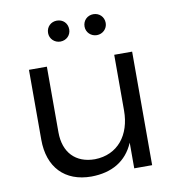

<svg xmlns="http://www.w3.org/2000/svg" viewBox="-81 -799 811 876"><g transform="rotate(-10 324.0 -361.0)"><path d="M240 -628C268 -628 289 -649 289 -676C289 -705 268 -725 240 -725C213 -725 191 -705 191 -676C191 -649 213 -628 240 -628ZM409 -628C436 -628 458 -649 458 -676C458 -705 436 -725 409 -725C382 -725 360 -705 360 -676C360 -649 382 -628 409 -628ZM471 -526V-268C471 -154 408 -74 302 -72C213 -72 159 -128 159 -222V-526H76V-202C76 -75 149 3 273 3C367 2 436 -37 471 -119V0H554V-526Z"/></g></svg>

Font: Juman Normal
Style: Regular
Weight: 300
Designer: Bandar Raffah (Arabic) Julieta Ulanovsky (Latin)
Foundry: Caramella
Version: Version 5.022;PS 005.022;hotconv 1.0.88;makeotf.lib2.5.64775